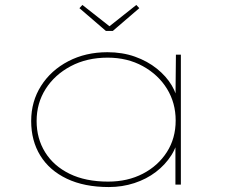

<svg xmlns="http://www.w3.org/2000/svg" viewBox="-20 -746 923 776"><path d="M420 10Q321 10 250.5 -23.5Q180 -57 143 -117Q106 -177 106 -257Q106 -336 146 -399Q186 -462 256 -498.5Q326 -535 414 -535Q475 -535 525.5 -517Q576 -499 614 -468.5Q652 -438 674 -401Q696 -364 699 -327H689L691 -525H711V0H689V-188L702 -203Q697 -157 672.5 -118.5Q648 -80 610 -51Q572 -22 523 -6Q474 10 420 10ZM417 -12Q496 -12 557.5 -44Q619 -76 654.5 -131.5Q690 -187 690 -259Q690 -330 655 -387Q620 -444 557.5 -478.5Q495 -513 415 -513Q331 -513 266 -478.5Q201 -444 164.5 -386.5Q128 -329 128 -257Q128 -186 162.5 -130.5Q197 -75 261.5 -43.5Q326 -12 417 -12ZM408 -621 301 -713 313 -726 430 -634H415L531 -726L543 -713L436 -621Z"/></svg>

Font: Lexend Tera Thin
Style: Regular
Weight: 250
Version: Version 1.007